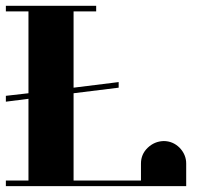

<svg xmlns="http://www.w3.org/2000/svg" viewBox="-20 -635 732 655"><path d="M0 0V-19H77.1V-297.9L0 -288.1V-308.1L77.1 -316.9V-596.2H0V-615.2H308.1V-596.2H231V-335.9L384.8 -355V-335.9L231 -316.9V-19H460.9V-77.1Q460.9 -108.9 483.9 -130.9Q506.8 -152.8 538.1 -153.8Q569.8 -153.8 592.8 -130.9Q615.2 -107.4 615.2 -77.1V0Z"/></svg>

Font: Hjet
Style: Regular
Weight: 400
Designer: T. Christopher White
Version: Version 1.2